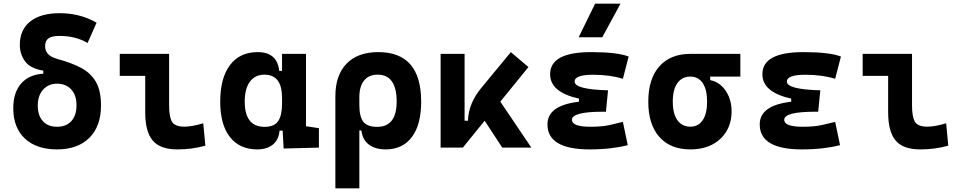

<svg xmlns="http://www.w3.org/2000/svg" viewBox="-20 -815 5313 1060"><path d="M294.9 9.8Q181.2 9.8 117.2 -50.3Q53.2 -110.4 53.2 -217.8Q53.2 -303.7 96.4 -353.5Q139.6 -403.3 219.2 -408.2V-424.8Q146.5 -437 117.9 -477.1Q89.4 -517.1 89.4 -566.9Q89.4 -650.9 147 -696.5Q204.6 -742.2 309.6 -742.2Q421.9 -742.2 513.2 -689.9L463.4 -577.6Q397.9 -616.7 309.6 -616.7Q267.1 -616.7 248 -603.5Q229 -590.3 229 -560.5Q229 -534.7 244.9 -517.1Q260.7 -499.5 300.8 -488.3Q376.5 -467.8 429.2 -439.5Q481.9 -411.1 509.8 -362.5Q537.6 -314 537.6 -232.4Q537.6 -118.2 473.4 -54.2Q409.2 9.8 294.9 9.8ZM294.9 -115.2Q345.7 -115.2 374 -146.5Q402.3 -177.7 402.3 -233.9Q402.3 -290.5 372.8 -321.8Q343.3 -353 294.9 -353Q247.6 -353 218 -320.1Q188.5 -287.1 188.5 -232.4Q188.5 -177.2 216.6 -146.2Q244.6 -115.2 294.9 -115.2Z M959 9.8Q864.7 9.8 823.2 -39.1Q781.7 -87.9 781.7 -195.3V-396H641.1V-517.6H913.6V-232.9Q913.6 -171.4 929.2 -143.6Q944.8 -115.7 998 -115.7Q1039.1 -115.7 1102.1 -134.3L1113.8 -10.7Q1073.7 0 1037.4 4.9Q1001 9.8 959 9.8Z M1400.4 9.8Q1303.2 9.8 1249.5 -58.3Q1195.8 -126.5 1195.8 -253.9Q1195.8 -384.3 1249.8 -455.8Q1303.7 -527.3 1402.3 -527.3Q1510.7 -527.3 1521.5 -423.8H1537.1V-517.6H1669.4V-118.2L1740.7 -107.4V0L1545.9 4.9L1540.5 -93.8H1523.4Q1518.6 -42 1485.6 -16.1Q1452.6 9.8 1400.4 9.8ZM1537.1 -242.7V-274.9Q1537.1 -402.8 1439.9 -402.8Q1388.2 -402.8 1359.6 -364Q1331.1 -325.2 1331.1 -253.9Q1331.1 -114.7 1440.9 -114.7Q1494.6 -114.7 1515.9 -146.7Q1537.1 -178.7 1537.1 -242.7Z M2109.4 9.8Q2052.2 9.8 2016.8 -16.6Q1981.4 -43 1975.1 -94.7H1963.9V224.6H1831.5V-283.2Q1831.5 -399.9 1893.3 -463.6Q1955.1 -527.3 2068.4 -527.3Q2305.2 -527.3 2305.2 -253.9Q2305.2 -126.5 2253.9 -58.3Q2202.6 9.8 2109.4 9.8ZM1963.9 -234.9Q1963.9 -171.4 1985.8 -143.1Q2007.8 -114.7 2062 -114.7Q2169.9 -114.7 2169.9 -253.9Q2169.9 -402.8 2064.5 -402.8Q2016.1 -402.8 1990 -370.4Q1963.9 -337.9 1963.9 -278.8Z M2412.6 0V-517.6H2544.9V-148.4H2563.5Q2566.4 -245.1 2638.7 -331.5L2800.3 -527.3L2897.5 -444.8L2742.2 -253.9L2913.6 0H2752.9L2655.8 -148.4L2535.2 0Z M3235.4 9.8Q3002.4 9.8 3002.4 -128.4Q3002.4 -233.4 3176.3 -253.4V-270.5Q3017.1 -305.7 3017.1 -405.3Q3017.1 -527.3 3243.2 -527.3Q3387.7 -527.3 3450.7 -502.9L3418.9 -379.9Q3348.1 -402.3 3253.9 -402.3Q3152.3 -402.3 3152.3 -364.7Q3152.3 -321.3 3336.9 -316.4L3325.2 -198.2H3309.6Q3137.7 -198.2 3137.7 -153.8Q3137.7 -115.2 3239.3 -115.2Q3302.7 -115.2 3344.5 -124.5Q3386.2 -133.8 3418.9 -142.1L3445.8 -13.7Q3405.3 -2.9 3352.3 3.4Q3299.3 9.8 3235.4 9.8ZM3174.8 -609.4 3265.6 -794.9H3405.8L3305.2 -609.4Z M3791.5 9.8Q3681.2 9.8 3620.1 -59.1Q3559.1 -127.9 3559.1 -253.9Q3559.1 -379.4 3620.1 -448.5Q3681.2 -517.6 3791.5 -517.6H4067.4V-392.1H3900.9V-372.6Q3934.6 -366.7 3961.4 -342.8Q3988.3 -318.8 4003.7 -282Q4019 -245.1 4019 -201.2Q4019 -137.7 3990.7 -90.3Q3962.4 -43 3911.4 -16.6Q3860.4 9.8 3791.5 9.8ZM3791.5 -115.7Q3835.4 -115.7 3859.6 -151.6Q3883.8 -187.5 3883.8 -253.9Q3883.8 -320.3 3859.6 -356.2Q3835.4 -392.1 3791.5 -392.1Q3745.1 -392.1 3719.7 -356.2Q3694.3 -320.3 3694.3 -253.9Q3694.3 -187.5 3719.7 -151.6Q3745.1 -115.7 3791.5 -115.7Z M4407.2 9.8Q4174.3 9.8 4174.3 -128.4Q4174.3 -233.4 4348.1 -253.4V-270.5Q4189 -305.7 4189 -405.3Q4189 -527.3 4415 -527.3Q4559.6 -527.3 4622.6 -502.9L4590.8 -379.9Q4520 -402.3 4425.8 -402.3Q4324.2 -402.3 4324.2 -364.7Q4324.2 -321.3 4508.8 -316.4L4497.1 -198.2H4481.4Q4309.6 -198.2 4309.6 -153.8Q4309.6 -115.2 4411.1 -115.2Q4474.6 -115.2 4516.4 -124.5Q4558.1 -133.8 4590.8 -142.1L4617.7 -13.7Q4577.1 -2.9 4524.2 3.4Q4471.2 9.8 4407.2 9.8Z M5060.5 9.8Q4966.3 9.8 4924.8 -39.1Q4883.3 -87.9 4883.3 -195.3V-396H4742.7V-517.6H5015.1V-232.9Q5015.1 -171.4 5030.8 -143.6Q5046.4 -115.7 5099.6 -115.7Q5140.6 -115.7 5203.6 -134.3L5215.3 -10.7Q5175.3 0 5138.9 4.9Q5102.5 9.8 5060.5 9.8Z"/></svg>

Font: Cascadia Code PL
Style: Bold
Weight: 700
Monospace: yes
Designer: Aaron Bell
Foundry: Saja Typeworks
Version: Version 2404.023; ttfautohint (v1.8.4)